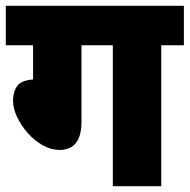

<svg xmlns="http://www.w3.org/2000/svg" viewBox="-20 -642 654 662"><path d="M261 -486V-222Q261 -125 185 -125Q156 -125 127.5 -141Q99 -157 76 -183Q53 -209 39 -238.5Q25 -268 25 -295Q25 -325 39 -345Q53 -365 94 -368V-486H0V-622H614V-486H536V0H369V-486Z"/></svg>

Font: Noto Sans SemiCondensed Black
Style: Regular
Weight: 900
Width: 4
Designer: Monotype Design Team
Foundry: Monotype Imaging Inc.
Version: Version 2.013; ttfautohint (v1.8.4.7-5d5b)